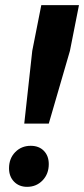

<svg xmlns="http://www.w3.org/2000/svg" viewBox="-20 -715 326 744"><path d="M286 -695 251 -518 169 -236H74L105 -518L140 -695ZM169 -79Q169 -41 145 -16Q121 9 85 9Q54 9 34.5 -11Q15 -31 15 -63Q15 -101 39 -125.5Q63 -150 99 -150Q131 -150 150 -130.5Q169 -111 169 -79Z"/></svg>

Font: Gontserrat SemiBold
Style: Italic
Weight: 600
Italic angle: -11.3°
Designer: Julieta Ulanovsky
Foundry: Julieta Ulanovsky
Version: Version 6.001